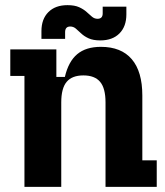

<svg xmlns="http://www.w3.org/2000/svg" viewBox="-20 -726 643 746"><path d="M75 0V-431H20V-534H199V-427H232Q246 -487 280 -515.5Q314 -544 372 -544Q451 -544 492 -496Q533 -448 533 -355V-103H589V0H390V-328Q390 -383.1 369 -408Q348 -433 304 -433Q260 -433 239 -408Q218 -383.1 218 -328V0ZM370 -569Q342 -569 324.5 -577Q307 -585 295.5 -596Q284 -607 274.5 -615Q265 -623 253 -623Q233 -623 233 -601V-575H141V-605Q141 -652 168 -679Q195 -706 242 -706Q270 -706 287.5 -698Q305 -690 316.5 -679.5Q328 -669 337.5 -661Q347 -653 359 -653Q379 -653 379 -674V-700H471V-670Q471 -623 444 -596Q417 -569 370 -569Z"/></svg>

Font: Mozilla Headline ExtraLight
Style: Regular
Weight: 200
Designer: Studio DRAMA
Foundry: Studio DRAMA
Version: Version 1.000